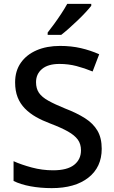

<svg xmlns="http://www.w3.org/2000/svg" viewBox="-20 -961 590 991"><path d="M505 -193Q505 -98 436 -44Q367 10 247 10Q189 10 137.5 0.5Q86 -9 50 -27V-129Q90 -111 144 -96.5Q198 -82 254 -82Q327 -82 362.5 -110Q398 -138 398 -185Q398 -218 381.5 -240.5Q365 -263 330.5 -282.5Q296 -302 238 -324Q198 -339 165.5 -357.5Q133 -376 108.5 -401Q84 -426 71 -459Q58 -492 58 -536Q58 -595 87.5 -637Q117 -679 169 -701.5Q221 -724 290 -724Q348 -724 397.5 -712.5Q447 -701 492 -681L458 -592Q417 -609 375 -620Q333 -631 287 -631Q228 -631 197 -605Q166 -579 166 -537Q166 -504 181 -482Q196 -460 229 -441.5Q262 -423 316 -401Q376 -378 418.5 -351Q461 -324 483 -286.5Q505 -249 505 -193ZM451 -931Q440 -917 421.5 -897Q403 -877 380.5 -855.5Q358 -834 336 -814.5Q314 -795 296 -781H226V-793Q241 -812 260 -838Q279 -864 297 -891.5Q315 -919 327 -941H451Z"/></svg>

Font: Noto Sans Tangsa Medium
Style: Regular
Weight: 500
Version: Version 1.504